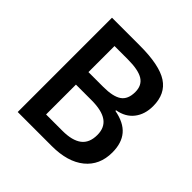

<svg xmlns="http://www.w3.org/2000/svg" viewBox="-184 -871 1028 1028"><g transform="rotate(45 330.0 -357.0)"><path d="M94.2 -713.9H306.2Q453.6 -713.9 519.3 -670.9Q585 -627.9 585 -535.2Q585 -472.7 552.7 -431.2Q520.5 -389.6 460 -378.9V-374Q535.2 -359.9 570.6 -318.1Q606 -276.4 606 -205.1Q606 -108.9 538.8 -54.4Q471.7 0 352.1 0H94.2ZM210.9 -418.9H323.2Q396.5 -418.9 430.2 -442.1Q463.9 -465.3 463.9 -521Q463.9 -571.3 427.5 -593.8Q391.1 -616.2 312 -616.2H210.9ZM210.9 -324.2V-98.1H335Q408.2 -98.1 445.6 -126.2Q482.9 -154.3 482.9 -214.8Q482.9 -270.5 444.8 -297.4Q406.7 -324.2 329.1 -324.2Z"/></g></svg>

Font: f1_46825          
Style: Regular
Weight: 600
Foundry: Ascender Corporation
Version: Version 1.10